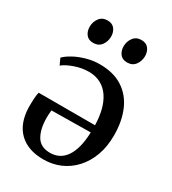

<svg xmlns="http://www.w3.org/2000/svg" viewBox="-188 -866 876 978"><g transform="rotate(30 250.0 -377.5)"><path d="M223 11.5Q131.5 11.5 80.2 -38.5Q29 -88.5 26.5 -182.5Q26.5 -213 28 -234.2Q29.5 -255.5 33 -271H364.5Q363.5 -318.5 353.5 -358.5Q343.5 -398.5 323.5 -428.5Q303.5 -458.5 273 -475Q242.5 -491.5 202 -491.5Q161.5 -491.5 120.2 -477Q79 -462.5 56.5 -444L39.5 -481Q57 -499 87.2 -515.2Q117.5 -531.5 155 -542Q192.5 -552.5 231.5 -552.5Q312.5 -552.5 366.5 -517.5Q420.5 -482.5 447.5 -419.8Q474.5 -357 474.5 -274Q474.5 -208 455 -155.2Q435.5 -102.5 401.2 -65.2Q367 -28 321.5 -8.2Q276 11.5 223 11.5ZM236 -34.5Q264 -34.5 287 -46.2Q310 -58 326.5 -81.8Q343 -105.5 352.8 -142Q362.5 -178.5 364 -228.5L134.5 -225.5Q133 -214 132.5 -200.8Q132 -187.5 132 -179.5Q132.5 -114 156.2 -74.2Q180 -34.5 236 -34.5ZM145.5 -629.5Q118 -629.5 104 -647.8Q90 -666 90 -692.5Q90 -721 106.5 -743.2Q123 -765.5 153.5 -765.5H154.5Q182 -765.5 196 -747.2Q210 -729 210 -703Q210 -674.5 193.8 -652Q177.5 -629.5 146.5 -629.5ZM345 -629.5Q317.5 -629.5 303.5 -647.8Q289.5 -666 289.5 -692.5Q289.5 -721 306 -743.2Q322.5 -765.5 353 -765.5H354Q381.5 -765.5 395.5 -747.2Q409.5 -729 409.5 -703Q409.5 -674.5 393.2 -652Q377 -629.5 346 -629.5Z"/></g></svg>

Font: Merriweather 60pt
Style: Regular
Weight: 400
Version: Version 2.100